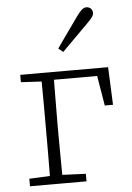

<svg xmlns="http://www.w3.org/2000/svg" viewBox="-54 -796 573 836"><g transform="rotate(-5 233.0 -377.5)"><path d="M133 0Q133 -30 133.5 -67Q134 -104 134 -143Q134 -182 134 -216V-268Q134 -304 134 -343.5Q134 -383 133.5 -420.5Q133 -458 133 -487H188Q187 -458 187 -420.5Q187 -383 186.5 -343.5Q186 -304 186 -268V-216Q186 -182 186.5 -143Q187 -104 187 -67Q187 -30 188 0ZM168 -453V-487H427L434 -322H398L372 -478L400 -453ZM43 0V-33L150 -38H169L290 -33V0ZM43 -455V-487H163V-449H152ZM218 -587Q234 -610 250 -632.5Q266 -655 282 -677.5Q298 -700 313 -721Q326 -739 335.5 -747Q345 -755 355 -755Q366 -755 374 -748Q382 -741 382 -729Q382 -719 375 -709.5Q368 -700 352 -684Q335 -667 316 -648Q297 -629 277.5 -609.5Q258 -590 238 -570Z"/></g></svg>

Font: Source Serif 4 Light
Style: Regular
Weight: 300
Designer: Frank Grießhammer
Foundry: Adobe Systems Incorporated
Version: Version 4.004;hotconv 1.0.116;makeotfexe 2.5.65601